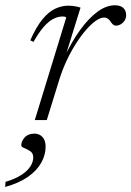

<svg xmlns="http://www.w3.org/2000/svg" viewBox="-89 -466 510 745"><path d="M168 -398Q166.5 -400 163.2 -401Q160 -402 153.5 -402Q135.5 -402 117 -392.2Q98.5 -382.5 79.8 -360.8Q61 -339 41 -303.5L28.5 -309.5Q52 -362.5 76 -391.5Q100 -420.5 125.2 -432.2Q150.5 -444 176.5 -444Q185.5 -444 194 -443Q202.5 -442 210 -440.2Q217.5 -438.5 223.5 -436.5L161 -235.5H156.5Q188 -303 222 -349.8Q256 -396.5 290 -421Q324 -445.5 356.5 -445.5Q379 -445.5 389.8 -434.8Q400.5 -424 400.5 -407.5Q400.5 -395.5 394.5 -386.2Q388.5 -377 379.5 -371.8Q370.5 -366.5 360 -366.5Q355 -366.5 350.2 -370.2Q345.5 -374 340.5 -381.5Q336 -389 329.5 -393.5Q323 -398 315.5 -398Q301 -398 283 -385.5Q265 -373 245 -350Q225 -327 205.5 -296.5Q186 -266 169 -229.5Q152 -193 140 -153.5L92.5 0H46ZM-6.5 98Q-6.5 82 6.8 67.2Q20 52.5 45 52.5Q63.5 52.5 75.8 65.5Q88 78.5 88 103.5Q88 135 71.2 165.2Q54.5 195.5 19.8 220Q-15 244.5 -69 259.5L-67.5 239.5Q-30.5 228.5 -6.8 213.2Q17 198 28.5 180.2Q40 162.5 40 145Q40 128.5 28.5 120.8Q17 113 5.2 108.5Q-6.5 104 -6.5 98Z"/></svg>

Font: Newsreader 24pt Light
Style: Italic
Weight: 300
Italic angle: -17°
Designer: Hugues Gentile
Foundry: Production Type
Version: Version 1.003